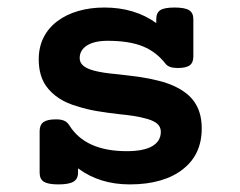

<svg xmlns="http://www.w3.org/2000/svg" viewBox="-20 -482 640 513"><path d="M188.5 -20.5Q188.5 -3.9 176.3 3.4Q164.1 10.7 136.2 10.7Q108.9 10.7 97.4 3.7Q85.9 -3.4 85.9 -20.5V-131.8Q85.9 -148.4 96.2 -155.8Q106.4 -163.1 129.4 -163.1Q143.6 -163.1 151.6 -159.4Q159.7 -155.8 165 -147.5Q208 -78.1 318.4 -78.1Q364.3 -78.1 387 -91.6Q409.7 -105 409.7 -129.9Q409.7 -144 398.7 -152.6Q387.7 -161.1 366.7 -166Q344.7 -172.4 299.8 -176.8Q265.1 -180.7 238.3 -185.3Q211.4 -189.9 187 -197.8Q130.9 -213.4 103 -252.4Q83.5 -280.3 83.5 -323.7Q83.5 -356 96.4 -381.8Q109.4 -407.7 133.8 -425.8Q157.2 -443.4 189.2 -452.6Q221.2 -461.9 258.8 -461.9Q339.8 -461.9 397.5 -420.4V-430.7Q397.5 -447.8 408.2 -454.8Q418.9 -461.9 446.3 -461.9Q473.6 -461.9 485.1 -454.8Q496.6 -447.8 496.6 -430.7V-331.1Q496.6 -314.5 486.8 -307.4Q477.1 -300.3 454.6 -300.3Q431.6 -300.3 422.9 -311Q397.9 -343.3 362.3 -357.9Q325.7 -373 267.6 -373Q232.4 -373 212.6 -360.6Q192.9 -348.1 192.9 -326.7Q192.9 -314.5 202.6 -306.4Q212.4 -298.3 230.5 -293.5Q253.4 -287.1 293.5 -283.7Q333 -279.3 356 -275.9Q378.9 -272.5 402.3 -266.6Q448.7 -255.4 478.5 -231.9Q502.9 -212.4 512.7 -182.6Q519 -163.6 519 -138.7Q519 -69.3 469.2 -30.3Q444.3 -10.3 408.4 0.2Q372.6 10.7 326.7 10.7Q246.1 10.7 188.5 -32.2Z"/></svg>

Font: Courier Prime SemiBold
Style: Regular
Weight: 600
Designer: Alan Dague-Greene
Foundry: Quote-Unquote Apps
Version: Version 1.202